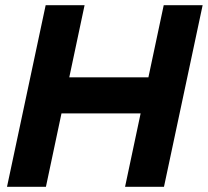

<svg xmlns="http://www.w3.org/2000/svg" viewBox="-20 -720 801 740"><path d="M7 0 156 -700H306L247 -422H552L611 -700H761L612 0H462L522 -283H217L157 0Z"/></svg>

Font: Rosa Sans
Style: Bold Italic
Weight: 700
Italic angle: -12°
Designer: Pentagram / MCKL
Foundry: Pentagram / MCKL
Version: Version 1.005;September 16, 2019;FontCreator 11.5.0.2425 64-